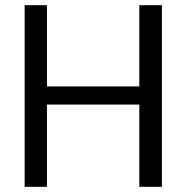

<svg xmlns="http://www.w3.org/2000/svg" viewBox="-20 -720 719 740"><path d="M161 -700V-387H517V-700H604V0H517V-317H161V0H75V-700Z"/></svg>

Font: Lopes Sans
Style: Regular
Weight: 400
Designer: Gabriel Lam, Diego Maldonado
Foundry: TypeRant, Foresti Design
Version: Version 4.000